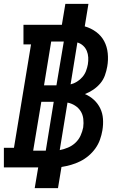

<svg xmlns="http://www.w3.org/2000/svg" viewBox="-24 -863 644 990"><path d="M155 107 173 0H-4V-101H48L136 -634H97V-735H295L313 -843H432L413 -727Q445 -718 471.5 -698.5Q498 -679 513 -651Q528 -623 531.5 -588.5Q535 -554 529 -520Q525 -497 517 -474.5Q509 -452 493.5 -433.5Q478 -415 457.5 -401Q437 -387 414 -378Q440 -367 460.5 -348Q481 -329 493 -304Q505 -279 507 -250Q509 -221 504 -191Q500 -167 491.5 -143Q483 -119 468 -98Q453 -77 433 -60Q413 -43 390 -31.5Q367 -20 342.5 -13Q318 -6 293 -2L275 107ZM203 -423H267L305 -649H240ZM340 -428Q357 -432 373 -442Q389 -452 401 -466Q413 -480 419.5 -497Q426 -514 429 -531Q432 -549 431 -567Q430 -585 423.5 -600.5Q417 -616 404.5 -627.5Q392 -639 375 -644ZM147 -86H212L253 -338H189ZM284 -89Q305 -93 326.5 -102Q348 -111 365 -127Q382 -143 391.5 -164Q401 -185 405 -206Q408 -228 405.5 -250Q403 -272 392 -289.5Q381 -307 363 -318.5Q345 -330 324 -334Z"/></svg>

Font: Iosevka Etoile Oblique
Style: Bold
Weight: 700
Italic angle: -9°
Designer: Belleve Invis
Foundry: Belleve Invis
Version: Version 15.5.2; ttfautohint (v1.8.4)